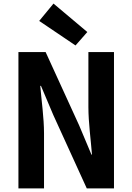

<svg xmlns="http://www.w3.org/2000/svg" viewBox="-20 -1053 740 1073"><path d="M199 -936 402 -799 468 -874 279 -1033ZM83 -762V0H226V-308C226 -394 212 -490 205 -573H209L278 -410L465 0H617V-762H474V-455C474 -368 488 -268 494 -189H491L422 -353L235 -762Z"/></svg>

Font: Kawkab Mono
Style: Bold
Weight: 700
Monospace: yes
Designer: Abdullah Arif
Foundry: Abdullah Arif
Version: Version 1.000;PS 000.500;hotconv 1.0.88;makeotf.lib2.5.64775